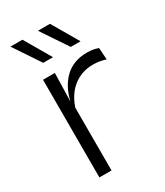

<svg xmlns="http://www.w3.org/2000/svg" viewBox="-173 -756 715 830"><g transform="rotate(-30 184.5 -341.0)"><path d="M128 -301.5 112.5 -348 127.5 -350Q143.5 -417 185.5 -455.8Q227.5 -494.5 294 -494.5Q311.5 -494.5 325.5 -491.8Q339.5 -489 349.5 -485L353.5 -426Q341 -430.5 325 -433.5Q309 -436.5 290 -436.5Q233 -436.5 190 -402.2Q147 -368 128 -301.5ZM71 0V-487.5H130L126.5 -341L131.5 -336V0ZM80.5 -682 157 -551V-550.5H108.5L21 -681.5V-682ZM218 -682 294.5 -551V-550.5H246L158.5 -681V-682Z"/></g></svg>

Font: Anek Latin Medium Light
Style: Regular
Weight: 300
Version: Version 1.003